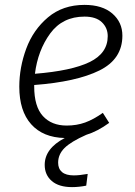

<svg xmlns="http://www.w3.org/2000/svg" viewBox="-20 -554 553 786"><path d="M120 -206V-200Q120 -118 155.5 -79Q191 -40 253 -40Q294 -40 328.5 -52.5Q363 -65 401 -92L427 -51Q379 -16 333 -2Q270 26 244 52Q218 78 218 112Q218 137 234 150.5Q250 164 282 164Q305 164 339 158L333 206Q303 212 275 212Q221 212 192 187Q163 162 163 121Q163 54 245 11Q156 9 107.5 -45.5Q59 -100 59 -199Q59 -278 87.5 -355Q116 -432 176.5 -483Q237 -534 326 -534Q399 -534 440 -498.5Q481 -463 481 -408Q481 -312 387 -265.5Q293 -219 120 -206ZM123 -252Q273 -264 347 -300Q421 -336 421 -406Q421 -440 397 -463Q373 -486 326 -486Q236 -486 185.5 -417Q135 -348 123 -252Z"/></svg>

Font: FiraGO Light
Style: Italic
Weight: 300
Italic angle: -8°
Designer: bBox Type GmbH
Foundry: bBox Type GmbH
Version: Version 1.001